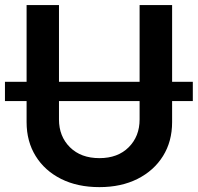

<svg xmlns="http://www.w3.org/2000/svg" viewBox="-43 -748 802 779"><path d="M739.3 -416V-337.9H655.3V-252.4Q655.3 -174.3 618.4 -115Q581.5 -55.7 515.1 -22.2Q448.7 11.2 360.4 11.2Q271 11.2 204.6 -22.2Q138.2 -55.7 101.6 -115Q64.9 -174.3 64.9 -252.4V-337.9H-22.9V-416H64.9V-727.5H196.3V-416H523.4V-727.5H655.3V-416ZM196.3 -263.2Q196.3 -194.8 240.7 -150.6Q285.2 -106.4 360.4 -106.4Q435.1 -106.4 479.2 -150.6Q523.4 -194.8 523.4 -263.2V-337.9H196.3Z"/></svg>

Font: Inter Tight SemiBold
Style: Regular
Weight: 600
Designer: Rasmus Andersson
Foundry: rsms
Version: Version 3.004; ttfautohint (v1.8.4.7-5d5b)